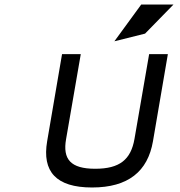

<svg xmlns="http://www.w3.org/2000/svg" viewBox="-20 -820 798 851"><path d="M623 -671 749 -800H606L487 -637ZM576 -204C560 -113 511 -72 402 -72C293 -72 257 -114 273 -204L338 -580H255L189 -194C166 -60 228 11 388 11C548 11 635 -60 658 -194L724 -580H641Z"/></svg>

Font: Charger Monospace
Style: Regular
Weight: 400
Designer: Jasper
Foundry: Cannot Into Space Fonts
Version: Version 0.980